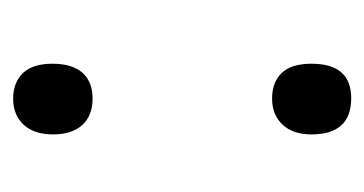

<svg xmlns="http://www.w3.org/2000/svg" viewBox="-154 -398 565 298"><g transform="rotate(90 129.0 -249.5)"><path d="M79.4 -449.9Q79.4 -511.6 133 -511.6Q189.1 -511.6 189.1 -449.9Q189.1 -421.1 173.9 -405Q158.7 -388.8 133.5 -388.8Q108.2 -388.8 93.8 -403.7Q79.4 -418.6 79.4 -449.9ZM173.9 -3Q158.7 13.1 133.7 13.1Q108.7 13.1 94 -2Q79.4 -17.2 79.4 -47.8Q79.4 -78.4 93.3 -94.3Q107.2 -110.2 133.5 -110.2Q159.8 -110.2 174.4 -94.3Q189.1 -78.4 189.1 -48.8Q189.1 -19.2 173.9 -3Z"/></g></svg>

Font: Khula
Style: Regular
Weight: 400
Designer: Erin McLaughlin, Steve Matteson
Version: Version 1.000;PS 1.0;hotconv 1.0.72;makeotf.lib2.5.5900; ttf